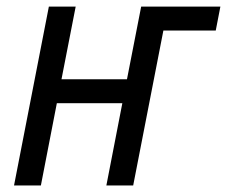

<svg xmlns="http://www.w3.org/2000/svg" viewBox="-20 -567 694 587"><path d="M22.9 0H105L153.8 -251.5H354L305.2 0H387.2L479.5 -473.6H639.6L653.8 -546.9H411.6L368.2 -324.7H168L211.4 -546.9H129.4Z"/></svg>

Font: Hack
Style: Oblique
Weight: 400
Italic angle: -12°
Monospace: yes
Designer: Christopher Simpkins
Foundry: Christopher Simpkins
Version: Version 2.010